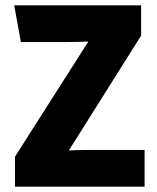

<svg xmlns="http://www.w3.org/2000/svg" viewBox="-20 -697 588 717"><path d="M36 0V-112L310 -542Q291 -541 271 -540.5Q251 -540 231 -540H58L33 -677H507V-564L237 -135Q253 -136 270 -136.5Q287 -137 305 -137H520V0Z"/></svg>

Font: Amaranth
Style: Bold
Weight: 700
Designer: Gesine Todt
Foundry: Gesine Todt
Version: Version 1.001